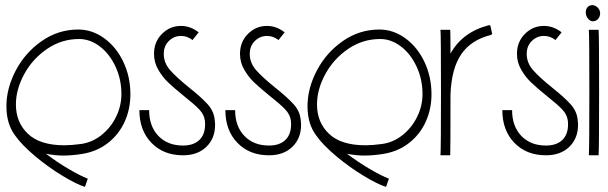

<svg xmlns="http://www.w3.org/2000/svg" viewBox="-20 -605 2368 748"><path d="M226 1Q194 1 159 -6Q201 26 247 53Q293 80 322 91L311 123Q280 114 224.5 80.5Q169 47 117 3.5Q65 -40 39 -77Q5 -122 5 -191Q5 -261 41.5 -330.5Q78 -400 142.5 -445Q207 -490 285 -490Q339 -490 386 -456Q433 -422 460.5 -364Q488 -306 488 -238Q488 -180 465.5 -130.5Q443 -81 400 -47.5Q357 -14 298 -5Q259 1 226 1ZM42 -198Q42 -128 89 -83.5Q136 -39 231 -39Q257 -39 295 -44Q339 -50 375 -78.5Q411 -107 432 -149.5Q453 -192 453 -239Q453 -296 430 -345.5Q407 -395 369 -424Q331 -453 288 -453Q220 -453 163.5 -414.5Q107 -376 74.5 -316.5Q42 -257 42 -198Z M730 -449Q710 -465 685 -465Q658 -465 638 -445.5Q618 -426 618 -395Q618 -360 643 -331.5Q668 -303 718 -263Q763 -227 787.5 -200.5Q812 -174 816 -142Q818 -126 818 -119Q818 -66 784 -33Q750 0 693 0Q617 0 570 -48.5Q523 -97 523 -176H561Q561 -113 597 -75.5Q633 -38 693 -38Q734 -38 756.5 -59.5Q779 -81 779 -120Q779 -130 778 -136Q775 -159 756 -179Q737 -199 694 -233Q657 -263 635 -284Q613 -305 596.5 -333.5Q580 -362 580 -395Q580 -442 611 -473Q642 -504 685 -504Q722 -504 754 -479Z M1065 -449Q1045 -465 1020 -465Q993 -465 973 -445.5Q953 -426 953 -395Q953 -360 978 -331.5Q1003 -303 1053 -263Q1098 -227 1122.5 -200.5Q1147 -174 1151 -142Q1153 -126 1153 -119Q1153 -66 1119 -33Q1085 0 1028 0Q952 0 905 -48.5Q858 -97 858 -176H896Q896 -113 932 -75.5Q968 -38 1028 -38Q1069 -38 1091.5 -59.5Q1114 -81 1114 -120Q1114 -130 1113 -136Q1110 -159 1091 -179Q1072 -199 1029 -233Q992 -263 970 -284Q948 -305 931.5 -333.5Q915 -362 915 -395Q915 -442 946 -473Q977 -504 1020 -504Q1057 -504 1089 -479Z M1399 1Q1367 1 1332 -6Q1374 26 1420 53Q1466 80 1495 91L1484 123Q1453 114 1397.5 80.5Q1342 47 1290 3.5Q1238 -40 1212 -77Q1178 -122 1178 -191Q1178 -261 1214.5 -330.5Q1251 -400 1315.5 -445Q1380 -490 1458 -490Q1512 -490 1559 -456Q1606 -422 1633.5 -364Q1661 -306 1661 -238Q1661 -180 1638.5 -130.5Q1616 -81 1573 -47.5Q1530 -14 1471 -5Q1432 1 1399 1ZM1215 -198Q1215 -128 1262 -83.5Q1309 -39 1404 -39Q1430 -39 1468 -44Q1512 -50 1548 -78.5Q1584 -107 1605 -149.5Q1626 -192 1626 -239Q1626 -296 1603 -345.5Q1580 -395 1542 -424Q1504 -453 1461 -453Q1393 -453 1336.5 -414.5Q1280 -376 1247.5 -316.5Q1215 -257 1215 -198Z M1893 -469Q1816 -450 1777.5 -394.5Q1739 -339 1735 -237Q1735 -12 1734 0H1696Q1698 -28 1698 -248Q1698 -471 1696 -489H1734Q1735 -484 1735 -396Q1781 -480 1885 -507Q1890 -507 1891 -503L1897 -475Q1898 -474 1896.5 -472Q1895 -470 1893 -469Z M2144 -449Q2124 -465 2099 -465Q2072 -465 2052 -445.5Q2032 -426 2032 -395Q2032 -360 2057 -331.5Q2082 -303 2132 -263Q2177 -227 2201.5 -200.5Q2226 -174 2230 -142Q2232 -126 2232 -119Q2232 -66 2198 -33Q2164 0 2107 0Q2031 0 1984 -48.5Q1937 -97 1937 -176H1975Q1975 -113 2011 -75.5Q2047 -38 2107 -38Q2148 -38 2170.5 -59.5Q2193 -81 2193 -120Q2193 -130 2192 -136Q2189 -159 2170 -179Q2151 -199 2108 -233Q2071 -263 2049 -284Q2027 -305 2010.5 -333.5Q1994 -362 1994 -395Q1994 -442 2025 -473Q2056 -504 2099 -504Q2136 -504 2168 -479Z M2318 -553Q2318 -566 2308.5 -575.5Q2299 -585 2288 -585Q2276 -585 2269 -577Q2262 -569 2262 -557Q2262 -542 2272.5 -530.5Q2283 -519 2297 -523Q2307 -526 2312.5 -534.5Q2318 -543 2318 -553ZM2276 -248Q2276 -471 2274 -489H2312Q2314 -469 2314 -246Q2314 -24 2312 0H2274Q2276 -28 2276 -248Z"/></svg>

Font: Vibes
Style: Regular
Weight: 400
Designer: AbdElmomen Kadhim
Version: Version 1.100